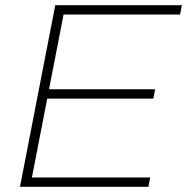

<svg xmlns="http://www.w3.org/2000/svg" viewBox="-20 -720 721 740"><path d="M57 0 193 -700H681L674 -664H225L169 -376H578L571 -340H162L103 -36H559L552 0Z"/></svg>

Font: REM Medium Thin
Style: Italic
Weight: 250
Italic angle: -11°
Version: Version 1.005;gftools[0.9.28]